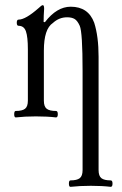

<svg xmlns="http://www.w3.org/2000/svg" viewBox="-20 -451 472 744"><path d="M41 4Q35 4 35 -8.5Q35 -21 41 -21Q66 -21 77 -29.5Q88 -38 88 -61V-260Q88 -308 80.5 -329.5Q73 -351 52 -351Q45 -351 45 -363Q45 -375 52 -375Q79 -375 130 -420Q141 -431 146 -431Q151 -431 151 -417Q149 -389 149 -366L154 -365Q200 -425 254 -425Q322 -425 345 -363Q362 -310 362 -231V208Q362 231 373 239.5Q384 248 409 248Q416 248 416 260.5Q416 273 409 273Q376 269 332 269Q289 269 253 273Q247 273 247 260.5Q247 248 253 248Q278 248 289 239.5Q300 231 300 208V-176Q300 -326 289 -351Q280 -371 269 -377.5Q258 -384 240 -384Q209 -384 185 -362Q150 -339 150 -255V-61Q150 -38 161 -29.5Q172 -21 197 -21Q204 -21 204 -8.5Q204 4 197 4Q164 0 119 0Q76 0 41 4Z"/></svg>

Font: Junicode Cond Light
Style: Regular
Weight: 300
Width: 3
Designer: Peter S. Baker
Version: Version 2.201